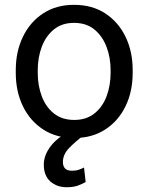

<svg xmlns="http://www.w3.org/2000/svg" viewBox="-20 -558 610 790"><path d="M44.9 -258.3V-269.5Q44.9 -345.7 74.2 -406.5Q103.5 -467.3 157.2 -502.7Q210.9 -538.1 284.7 -538.1Q359.4 -538.1 413.3 -502.7Q467.3 -467.3 496.6 -406.5Q525.9 -345.7 525.9 -269.5V-258.3Q525.9 -181.6 496.6 -121.1Q467.3 -60.5 413.3 -25.4Q359.4 9.8 285.6 9.8Q211.4 9.8 157.5 -25.4Q103.5 -60.5 74.2 -121.1Q44.9 -181.6 44.9 -258.3ZM135.3 -269.5V-258.3Q135.3 -206.1 151.9 -161.9Q168.5 -117.7 201.9 -91.1Q235.4 -64.5 285.6 -64.5Q335 -64.5 368.4 -91.1Q401.9 -117.7 418.5 -161.9Q435.1 -206.1 435.1 -258.3V-269.5Q435.1 -321.3 418.2 -365.5Q401.4 -409.7 368.2 -436.8Q335 -463.9 284.7 -463.9Q234.9 -463.9 201.7 -436.8Q168.5 -409.7 151.9 -365.5Q135.3 -321.3 135.3 -269.5ZM286.1 -27.3 322.3 0.5Q291 23.9 264.9 50.5Q238.8 77.1 238.8 108.9Q238.8 125 247.3 134.8Q255.9 144.5 276.9 144.5Q293 144.5 305.7 139.9Q318.4 135.3 325.7 131.3L332.5 190.9Q320.3 198.2 301.5 205.3Q282.7 212.4 253.9 212.4Q214.4 212.4 187.3 188.7Q160.2 165 160.2 119.1Q160.2 80.1 189.9 41.7Q219.7 3.4 286.1 -27.3Z"/></svg>

Font: RobotoDEMO
Style: Regular
Weight: 400
Designer: Christian Robertson
Foundry: Google
Version: Version 2.136